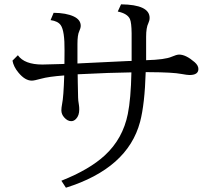

<svg xmlns="http://www.w3.org/2000/svg" viewBox="-20 -812 1000 886"><path d="M587.4 -530.8V-651.9V-658.2Q586.9 -707 579.6 -724.1Q567.9 -749.5 523.4 -758.8L538.6 -792Q670.4 -790.5 670.4 -729.5Q670.4 -717.3 664.6 -705.1Q654.3 -684.6 654.3 -642.1V-534.2Q742.2 -536.6 772.5 -550.3Q794.9 -560.1 806.6 -560.1Q837.9 -560.1 878.4 -524.9Q895.5 -509.8 895.5 -493.7Q895.5 -465.8 854.5 -465.8Q844.2 -465.8 817.4 -470.7Q777.3 -478.5 668 -479H652.3Q647.9 -331.5 626.5 -250Q569.3 -35.2 284.2 54.2L263.2 22Q392.6 -29.3 463.9 -95.2Q546.9 -171.9 569.8 -286.1Q584 -356 586.4 -478Q495.1 -477.1 338.4 -469.2Q338.4 -448.7 338.9 -433.1Q340.3 -375 340.3 -367.2V-363.8Q340.3 -349.6 344.2 -327.6Q345.7 -317.9 345.7 -307.1Q345.7 -278.8 331.1 -263.7Q321.3 -252.9 308.6 -252.9Q291.5 -252.9 276.4 -270Q263.2 -284.7 263.2 -302.7Q263.2 -314.9 266.6 -332.5Q273.4 -364.7 276.4 -463.9Q204.1 -458.5 169.4 -448.7Q137.7 -439.9 127 -439.9Q95.7 -439.9 65.4 -476.6Q42.5 -503.9 37.6 -532.2L62.5 -557.1Q92.8 -514.2 175.8 -514.2Q195.8 -514.2 266.6 -516.6L277.3 -517.1Q277.3 -526.4 277.8 -577.6Q278.8 -669.4 260.3 -695.8Q247.6 -714.4 213.4 -719.2L227.5 -752.9Q285.6 -752.4 320.8 -735.8Q352.5 -720.7 352.5 -692.9Q352.5 -682.6 345.7 -668Q337.4 -651.4 337.4 -608.9V-519L355 -520L425.8 -523.4L498.5 -526.9L569.3 -530.3Z"/></svg>

Font: BIZ UDPMincho
Style: Regular
Weight: 400
Designer: TypeBank Co., Ltd.
Foundry: Morisawa Inc.
Version: Version 1.06